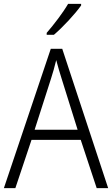

<svg xmlns="http://www.w3.org/2000/svg" viewBox="-20 -967 577 987"><path d="M397 -939V-947H330C304 -902 258 -842 220 -798V-788H257C303 -827 367 -896 397 -939ZM477 0H536L300 -716H241L0 0H59L142 -248H395ZM297 -562 379 -300H158L242 -562C251 -590 261 -624 269 -658C277 -627 289 -587 297 -562Z"/></svg>

Font: Noto Sans Malayalam SemiCondensed Light
Style: Regular
Weight: 300
Width: 4
Designer: Jelle Bosma - Monotype Design Team
Foundry: Monotype Imaging Inc.
Version: Version 2.104